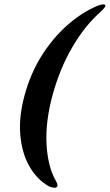

<svg xmlns="http://www.w3.org/2000/svg" viewBox="-20 -759 513 897"><path d="M95 -314.5Q122.5 -415.5 174.2 -498Q226 -580.5 293.2 -640.2Q360.5 -700 434 -731.5Q470.5 -745 472.5 -732.5Q473.5 -726 449.5 -703.5Q376 -638.5 317.5 -538Q259 -437.5 225.5 -314.5Q191.5 -188.5 197.5 -84.2Q203.5 20 240 84Q252.5 106 247 113Q238 124 208.5 111.5Q154 81 118.5 20Q83 -41 75 -126.2Q67 -211.5 95 -314.5Z"/></svg>

Font: Fraunces 72pt
Style: Bold Italic
Weight: 700
Italic angle: -16°
Version: Version 1.000;[b76b70a41]